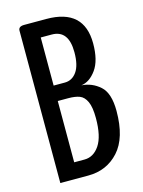

<svg xmlns="http://www.w3.org/2000/svg" viewBox="-108 -765 618 829"><g transform="rotate(-15 201.0 -350.0)"><path d="M83 -700H182Q350 -700 350 -546Q350 -470 321 -429.5Q292 -389 254 -384Q301 -381 336.5 -349.5Q372 -318 372 -238Q372 -118 318.5 -59Q265 0 182 0H57V-681Q57 -700 83 -700ZM262 -530Q262 -629 187 -629H138V-414H188Q221 -414 241.5 -443Q262 -472 262 -530ZM278 -231Q278 -280 266.5 -305Q255 -330 235.5 -337.5Q216 -345 185 -345H138V-71H184Q225 -71 251.5 -110.5Q278 -150 278 -231Z"/></g></svg>

Font: Yanone Kaffeesatz
Style: Regular
Weight: 400
Designer: Yanone (Cyrillic: Daniel Pouzeot & Huerta Tipografica)
Foundry: Yanone
Version: Version 1.100;PS 001.100;hotconv 1.0.70;makeotf.lib2.5.58329